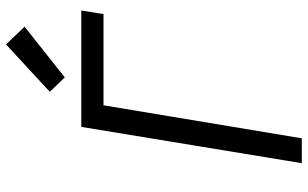

<svg xmlns="http://www.w3.org/2000/svg" viewBox="-213 -813 1026 640"><g transform="rotate(-90 300.0 -493.0)"><path d="M76 0 197 -735H585L573 -661H269L159 0ZM362 -790 314 -840 472 -986 531 -924Z"/></g></svg>

Font: Iosevka Curly Extended Oblique
Style: Regular
Weight: 400
Width: 7
Italic angle: -9°
Monospace: yes
Designer: Belleve Invis
Foundry: Belleve Invis
Version: Version 11.1.0; ttfautohint (v1.8.3)